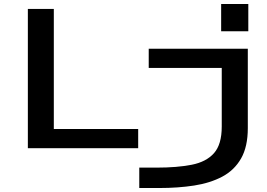

<svg xmlns="http://www.w3.org/2000/svg" viewBox="-20 -745 1340 965"><path d="M1091.5 -725H1228V-588H1091.5ZM120 0V-700H250.5V-96.5H674.5V0ZM680 200V97.5H766Q870.5 97.5 943.8 83Q1017 68.5 1055.8 24.5Q1094.5 -19.5 1094.5 -108.5V-403.5H727.5V-500H1225.5V-101Q1225.5 -8 1191.8 51.2Q1158 110.5 1097.2 142.8Q1036.5 175 955.8 187.5Q875 200 780.5 200Z"/></svg>

Font: Trispace Expanded Medium
Style: Regular
Weight: 500
Width: 7
Designer: Tyler Finck
Foundry: Etcetera Type Company
Version: Version 1.210; ttfautohint (v1.8.3)